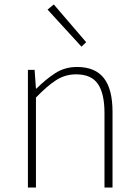

<svg xmlns="http://www.w3.org/2000/svg" viewBox="-20 -840 620 860"><path d="M105 0V-527H135L141 -443H143Q184 -484 227 -512Q270 -540 325 -540Q406 -540 445 -490.5Q484 -441 484 -339V0H448V-334Q448 -421 418.5 -464Q389 -507 321 -507Q272 -507 231.5 -481Q191 -455 141 -403V0ZM345 -631 193 -797 221 -820 366 -651Z"/></svg>

Font: Shanggu Sans SC VF
Style: Regular
Weight: 250
Designer: GuiWonder
Version: Version 1.021